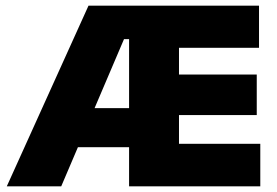

<svg xmlns="http://www.w3.org/2000/svg" viewBox="-20 -659 978 679"><path d="M196.5 0H4L293 -639H471.5L470.5 -520.5H418.5ZM458 -138.5H171.5V-276.5H458ZM900.5 0H489V-150.5H900.5ZM613 0H436.5V-639H613ZM888 -252H540.5V-395.5H888ZM896 -490H489V-639H896Z"/></svg>

Font: Anek Malayalam Medium ExtraBold
Style: Regular
Weight: 800
Version: Version 1.003